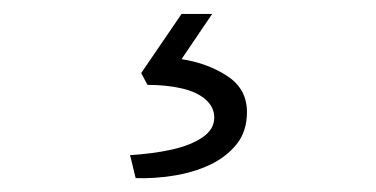

<svg xmlns="http://www.w3.org/2000/svg" viewBox="-20 -26 540 276"><path d="M175 230 167 197Q200 195 227 189Q254 183 271 171.5Q288 160 288 143Q288 128 275.5 117Q263 106 241 101Q219 96 192 96L183 79L241 -6H285L241 59Q279 65 307 83.5Q335 102 335 135Q335 163 320 181.5Q305 200 281.5 211Q258 222 229.5 226.5Q201 231 175 230Z"/></svg>

Font: Lexend Peta ExtraLight
Style: Regular
Weight: 250
Version: Version 1.007